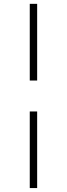

<svg xmlns="http://www.w3.org/2000/svg" viewBox="-20 -778 340 974"><path d="M131 -758.5H168.5V-369.5H131ZM131 -212.5H168.5V176H131Z"/></svg>

Font: o
Style: Regular
Weight: 300
Designer: Lukasz Dziedzic
Foundry: Lukasz Dziedzic
Version: Version 1.104; Western+Polish opensource; ttfautohint (v1.8.